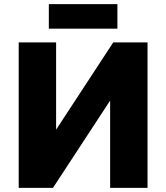

<svg xmlns="http://www.w3.org/2000/svg" viewBox="-20 -904 800 924"><path d="M70 0V-700H250V-280L525 -700H690V0H510V-420L235 0ZM215 -766V-884H545V-766Z"/></svg>

Font: Golos Text
Style: Bold
Weight: 700
Designer: A.Korolkova, Vitaly Kuzmin
Foundry: ParaType Ltd
Version: Version 2.004